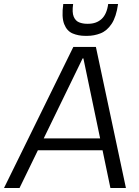

<svg xmlns="http://www.w3.org/2000/svg" viewBox="-49 -933 691 953"><path d="M315 -700H427L576 0H499L460 -187H139L48 0H-29ZM448 -246 365 -643H361L168 -246ZM374 -755Q340 -755 311.5 -767Q283 -779 269.5 -813.5Q256 -848 265 -913H314Q308 -871 317 -850Q326 -829 344 -822Q362 -815 382 -815H389Q429 -815 455 -838.5Q481 -862 488 -913H537Q528 -849 505 -814.5Q482 -780 450 -767.5Q418 -755 384 -755Z"/></svg>

Font: Pathway Extreme 8pt Thin 12pt Light
Style: Italic
Weight: 300
Italic angle: -8°
Version: Version 1.001;gftools[0.9.26]